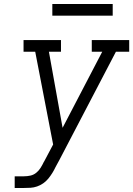

<svg xmlns="http://www.w3.org/2000/svg" viewBox="-20 -934 662 954"><path d="M53 0V-58H99Q115 -58 131 -61.5Q147 -65 160 -75.5Q173 -86 182 -100.5Q191 -115 198 -130L199 -131Q199 -131 199 -131Q199 -131 199 -131L244 -216L155 -677H97V-735H283V-677H223L291 -299L488 -677H436V-735H622V-677H556L275 -139L256 -104Q249 -89 240 -74.5Q231 -60 220 -46.5Q209 -33 194.5 -23Q180 -13 164 -7.5Q148 -2 132 -1Q116 0 99 0ZM240 -856V-914H540V-856Z"/></svg>

Font: Iosevka Slab Light Extended
Style: Italic
Weight: 300
Width: 7
Italic angle: -9°
Monospace: yes
Designer: Belleve Invis
Foundry: Belleve Invis
Version: Version 11.1.0; ttfautohint (v1.8.3)